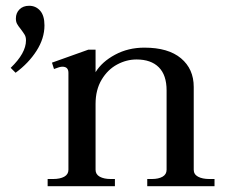

<svg xmlns="http://www.w3.org/2000/svg" viewBox="-20 -645 787 665"><path d="M134 -557Q134 -512 106.5 -469Q79 -426 34 -393L17 -410Q70 -461 70 -505Q70 -517 65.5 -524.5Q61 -532 52 -544Q43 -555 39 -562.5Q35 -570 35 -581Q35 -600 47.5 -612.5Q60 -625 81 -625Q104 -625 119 -608Q134 -591 134 -557ZM723 -25V0H490V-25H506Q529 -25 543 -33Q557 -41 557 -57V-332Q557 -385 530 -412Q503 -439 453 -439Q418 -439 385.5 -421.5Q353 -404 332 -369Q311 -334 311 -285V-57Q311 -41 325.5 -33Q340 -25 363 -25H378V0H145V-25H164Q188 -25 202.5 -33Q217 -41 217 -57V-393Q217 -414 196 -414Q187 -414 167 -406L160 -428L286 -473H311V-395Q333 -431 378.5 -455.5Q424 -480 480 -480Q563 -480 607 -443Q651 -406 651 -344V-57Q651 -41 666 -33Q681 -25 705 -25Z"/></svg>

Font: TavirajRegular
Style: Regular
Weight: 400
Designer: Katatrad Team
Foundry: CadsonDemak
Version: Version 1.000